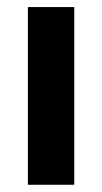

<svg xmlns="http://www.w3.org/2000/svg" viewBox="-20 -510 282 530"><path d="M185 0H57V-490.5H185Z"/></svg>

Font: Anek Malayalam Medium SemiBold
Style: Regular
Weight: 600
Version: Version 1.003